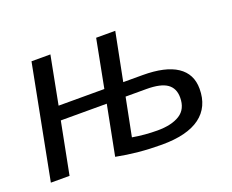

<svg xmlns="http://www.w3.org/2000/svg" viewBox="-93 -679 1013 840"><g transform="rotate(-20 414.0 -259.0)"><path d="M509 -528 465 -305H555Q661 -305 715 -269Q769 -233 769 -164Q769 -79 709 -34.5Q649 10 531 10Q475 10 423 5Q371 0 320 -10L365 -241H151L104 0H17L119 -528H207L164 -305H377L420 -528ZM418 -65Q447 -60 476 -57.5Q505 -55 534 -55Q600 -55 638 -79Q676 -103 676 -157Q676 -200 646 -221Q616 -242 550 -242H453Z"/></g></svg>

Font: Libra Sans Modern
Style: Italic
Weight: 400
Italic angle: -12°
Foundry: Stefan Peev, Context Ltd
Version: Version 1.000